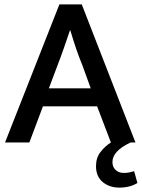

<svg xmlns="http://www.w3.org/2000/svg" viewBox="-20 -650 647 876"><path d="M251 -630H353L598 0H576Q533 20 513 42.5Q493 65 493 89Q493 112 507.5 125.5Q522 139 545 139Q559 139 571 136.5Q583 134 592 131L607 185Q572 206 525 206Q479 206 448.5 180.5Q418 155 418 108Q418 70 438.5 43.5Q459 17 486 0L423 -165H176L114 0H3ZM203 -247H394L357 -349Q340 -391 327.5 -427.5Q315 -464 301 -511H299Q284 -467 271 -429.5Q258 -392 241 -348Z"/></svg>

Font: Mukta Mahee Medium
Style: Regular
Weight: 500
Designer: Shuchita Grover, Noopur Datye, Girish Dalvi, Yashodeep Gholap
Foundry: Ek Type
Version: Version 2.538;PS 1.000;hotconv 16.6.51;makeotf.lib2.5.65220;